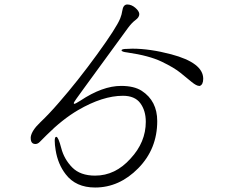

<svg xmlns="http://www.w3.org/2000/svg" viewBox="-20 -793 1040 856"><path d="M117 -182Q121 -211 160 -248Q199 -285 243 -336Q326 -431 412.5 -550Q499 -669 516 -711Q523 -729 525 -744Q529 -773 547.5 -773Q566 -773 583 -758.5Q600 -744 601 -731V-730Q601 -716 584.5 -704Q568 -692 551 -669Q396 -456 352.5 -397Q309 -338 309 -334Q309 -330 311 -330Q316 -330 338 -344Q437 -410 520 -410Q578 -410 612 -388Q681 -343 681 -253Q681 -129 596.5 -43Q512 43 404 43Q318 43 273 -16Q238 -61 228 -124Q224 -148 224 -165.5Q224 -183 231 -183Q240 -183 253 -133Q266 -83 302 -46.5Q338 -10 404 -10Q494 -10 562 -86Q630 -159 630 -250Q630 -300 605.5 -333Q581 -366 528 -366Q438 -366 328 -302Q258 -261 188 -191L157 -160Q148 -151 138 -151Q117 -151 117 -177ZM743 -551Q886 -513 886 -442Q886 -416 871 -410H868Q856 -410 834.5 -427.5Q813 -445 785 -468Q757 -491 701 -518Q645 -545 548 -559Q522 -562 522 -568.5Q522 -575 546 -575L570 -576Q648 -576 743 -551Z"/></svg>

Font: LXGW WenKai Light
Style: Regular
Weight: 300
Designer: LXGW / Fontworks Inc.
Foundry: LXGW / Fontworks Inc.
Version: Version 1.501; October 10, 2024